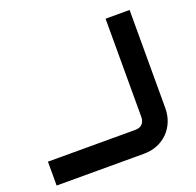

<svg xmlns="http://www.w3.org/2000/svg" viewBox="-123 -830 980 960"><g transform="rotate(-20 367.0 -350.0)"><path d="M662.6 -178.2Q662.6 -140.1 649.4 -107.4Q636.2 -74.7 612.5 -50.8Q588.9 -26.9 556.2 -13.4Q523.4 0 484.9 0H19.5V-127H484.9Q508.3 -127 521.5 -140.4Q534.7 -153.8 534.7 -178.2V-700.2H662.6Z"/></g></svg>

Font: Audiowide
Style: Regular
Weight: 400
Version: Version 1.003